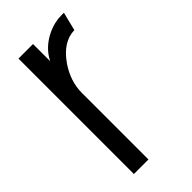

<svg xmlns="http://www.w3.org/2000/svg" viewBox="-174 -565 610 610"><g transform="rotate(-45 131.5 -260.0)"><path d="M41 0V-518.6H106.4V-441.4Q127 -483.4 174.8 -505.9Q204.1 -519.5 235.4 -519.5H246.1L230.5 -457Q178.7 -456.1 138.7 -398.4Q106.4 -350.6 106.4 -299.8V0Z"/></g></svg>

Font: Post No Bills Colombo Medium
Style: Regular
Weight: 500
Designer: Kosala Senevirathne, Siva Puranthara, Lasantha Premarathna, Tharique Azeez
Foundry: Mooniak
Version: Version 1.220 ; ttfautohint (v1.6)